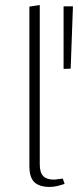

<svg xmlns="http://www.w3.org/2000/svg" viewBox="-20 -734 308 758"><path d="M176 4Q135 4 115.5 -15Q96 -34 96 -78V-708L137 -714V-85Q137 -53 150.5 -39Q164 -25 192 -25Q199 -25 208 -26.5Q217 -28 228 -29L235 -8Q220 -3 205.5 0.5Q191 4 176 4ZM259 -463 231 -462V-709H268Z"/></svg>

Font: Ysabeau Infant ExtraLight
Style: Regular
Weight: 250
Designer: Christian Thalmann (Catharsis Fonts)
Version: Version 2.001;gftools[0.9.30]; featfreeze: ss01,ss02,lnum